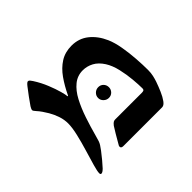

<svg xmlns="http://www.w3.org/2000/svg" viewBox="-128 -702 894 894"><g transform="rotate(-45 319.0 -255.0)"><path d="M81.5 18.6Q75.2 18.6 75.2 9.8Q75.2 -2.9 84.5 -35.4Q93.8 -67.9 106.2 -108.9Q118.7 -149.9 127.9 -189.5Q137.2 -229 137.2 -256.3Q137.2 -280.8 129.4 -304.7Q121.6 -328.6 107.9 -352.5Q100.1 -365.7 90.8 -379.2Q81.5 -392.6 72.8 -401.9Q62 -413.6 62 -418.5Q62 -422.9 64.5 -427.5Q66.9 -432.1 69.3 -436.5Q78.6 -450.7 96.2 -474.4Q113.8 -498 126 -513.7Q137.2 -527.8 143.1 -527.8Q148.4 -527.8 152.3 -523.2Q156.2 -518.6 161.1 -511.2Q182.1 -478.5 196 -443.8Q210 -409.2 217 -383.3Q224.1 -357.4 224.1 -350.1Q224.1 -347.2 225.6 -347.2Q227.5 -347.2 228.5 -349.1Q249 -392.1 273.2 -426.5Q297.4 -460.9 329.3 -481.2Q361.3 -501.5 404.3 -501.5Q452.1 -501.5 487.3 -473.4Q522.5 -445.3 543.5 -397.5Q556.2 -368.2 563.2 -327.9Q570.3 -287.6 573.2 -245.6Q576.2 -203.6 576.2 -169.4Q576.2 -149.4 572.5 -133.3Q568.8 -117.2 564.5 -104.5Q556.2 -80.6 545.7 -56.4Q535.2 -32.2 523.4 -16.1Q511.7 0 499.5 0H244.1Q229.5 0 229.5 -10.7Q229.5 -15.6 234.9 -23.4Q248 -45.9 259.5 -65.7Q271 -85.4 279.8 -98.6Q287.6 -108.4 293 -111.6Q298.3 -114.7 304.7 -114.7H481.4Q487.3 -114.7 492.2 -116.7Q497.1 -118.7 497.1 -127.9Q497.1 -151.4 493.9 -187.7Q490.7 -224.1 481.9 -262.2Q473.1 -300.3 456.1 -327.1Q437 -356.9 412.1 -370.1Q387.2 -383.3 359.9 -383.3Q324.2 -383.3 297.4 -361.3Q270.5 -339.4 250.7 -302Q231 -264.6 215.3 -218Q199.7 -171.4 186.5 -122.6Q182.1 -106 179 -96.9Q175.8 -87.9 170.7 -79.8Q165.5 -71.8 155.8 -58.6Q140.6 -38.6 128.2 -23.9Q115.7 -9.3 102.1 5.9Q89.4 18.6 81.5 18.6ZM355.5 -206.1Q340.8 -206.1 330.1 -216.6Q319.3 -227.1 319.3 -241.2Q319.3 -256.3 330.1 -266.6Q340.8 -276.9 355.5 -276.9Q370.6 -276.9 380.6 -266.6Q390.6 -256.3 390.6 -241.2Q390.6 -227.1 380.6 -216.6Q370.6 -206.1 355.5 -206.1Z"/></g></svg>

Font: David Libre Medium
Style: Regular
Weight: 500
Designer: Ismar David, J. Victor Gaultney, Annie Olsen and Meir Sadan
Foundry: Monotype Imaging Inc. & SIL International
Version: Version 1.100; ttfautohint (v1.8.4.7-5d5b)